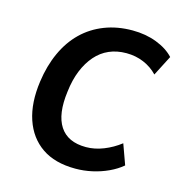

<svg xmlns="http://www.w3.org/2000/svg" viewBox="-83 -576 623 660"><g transform="rotate(15 229.0 -246.0)"><path d="M242 9Q169 9 122.5 -23Q76 -55 56.5 -113Q37 -171 48 -249Q56 -307 77.5 -354Q99 -401 132.5 -433.5Q166 -466 211 -483.5Q256 -501 310 -501Q357 -501 396 -486Q435 -471 458 -446L421 -374Q400 -396 371.5 -408Q343 -420 310 -420Q276 -420 248.5 -408Q221 -396 200.5 -372.5Q180 -349 166.5 -316Q153 -283 148 -240Q137 -158 165 -115Q193 -72 258 -72Q289 -72 320.5 -84.5Q352 -97 379 -118L405 -46Q385 -29 358 -16.5Q331 -4 301.5 2.5Q272 9 242 9Z"/></g></svg>

Font: Nunito Sans 10pt SemiCondensed SemiBold
Style: Italic
Weight: 600
Width: 4
Italic angle: -9°
Designer: Vernon Adams
Foundry: Vernon Adams
Version: Version 3.101;gftools[0.9.27]